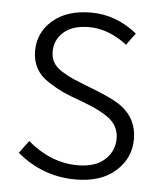

<svg xmlns="http://www.w3.org/2000/svg" viewBox="-45 -587 541 641"><g transform="rotate(5 225.5 -267.0)"><path d="M231.4 12.7Q121.1 12.7 35.2 -59.6L66.4 -101.6Q144.5 -35.2 234.4 -35.2Q293 -35.2 324.7 -64Q356.4 -92.8 356.4 -135.7Q356.4 -158.2 345.7 -176.8Q335 -195.3 313.5 -209Q292 -222.7 273.4 -231Q254.9 -239.3 226.6 -250Q187.5 -263.7 165.5 -273.9Q143.6 -284.2 115.2 -302.2Q86.9 -320.3 73.2 -345.7Q59.6 -371.1 59.6 -403.3Q59.6 -464.8 106.9 -505.9Q154.3 -546.9 235.4 -546.9Q319.3 -546.9 389.6 -490.2L360.4 -450.2Q296.9 -498 233.4 -498Q177.7 -498 147.9 -471.7Q118.2 -445.3 118.2 -406.2Q118.2 -385.7 127.4 -369.6Q136.7 -353.5 158.7 -340.3Q180.7 -327.1 195.3 -320.8Q210 -314.5 242.2 -301.8Q331.1 -268.6 360.4 -246.1Q414.1 -206.1 414.1 -138.7Q414.1 -74.2 365.2 -30.8Q316.4 12.7 231.4 12.7Z"/></g></svg>

Font: Bpmf Zihi Sans Light
Style: Light
Weight: 300
Foundry: But Ko
Version: Version 1.320